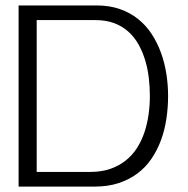

<svg xmlns="http://www.w3.org/2000/svg" viewBox="-20 -690 697 710"><path d="M336.4 -669.9Q384.8 -669.9 423.1 -656.5Q461.4 -643.1 490.7 -619.6Q520 -596.2 541 -564Q562 -531.7 575.4 -494.6Q588.9 -457.5 595.2 -416.7Q601.6 -376 601.6 -335Q601.6 -292 595.2 -250.2Q588.9 -208.5 575.2 -171.4Q561.5 -134.3 540 -102.8Q518.6 -71.3 488.3 -48.6Q458 -25.9 418.7 -12.9Q379.4 0 330.1 0H48.8V-669.9ZM313 -54.2Q355 -54.2 387.5 -65.4Q419.9 -76.7 444.6 -96.2Q469.2 -115.7 486.3 -142.3Q503.4 -168.9 513.9 -200.2Q524.4 -231.4 529.3 -265.9Q534.2 -300.3 534.2 -335Q534.2 -366.7 530.5 -399.7Q526.9 -432.6 517.8 -463.9Q508.8 -495.1 493.9 -522.7Q479 -550.3 456.8 -571Q434.6 -591.8 403.8 -603.8Q373 -615.7 333 -615.7H115.7V-54.2Z"/></svg>

Font: SaysetthaMai
Style: Regular
Weight: 400
Designer: John M. Durdin
Foundry: Lao Script for Windows
Version: Version 1.101